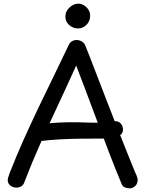

<svg xmlns="http://www.w3.org/2000/svg" viewBox="-20 -1007 806 1046"><path d="M114 -18Q109 -1 97.5 7Q86 15 69 15Q50 15 36 3.5Q22 -8 22 -26Q22 -31 24 -38.5Q26 -46 33 -65Q67 -152 105.5 -238.5Q144 -325 185.5 -412Q227 -499 270 -586.5Q313 -674 355 -763Q361 -776 372.5 -782.5Q384 -789 397 -789Q414 -789 427.5 -780Q441 -771 446 -756Q451 -744 468 -700.5Q485 -657 509 -594Q533 -531 561.5 -458Q590 -385 618.5 -312Q647 -239 672.5 -176Q698 -113 715 -71Q720 -61 725 -48.5Q730 -36 730 -28Q730 -6 716.5 6.5Q703 19 686 19Q676 19 662.5 14.5Q649 10 643 -4Q609 -85 574.5 -175Q540 -265 507 -353.5Q474 -442 445 -518.5Q416 -595 395 -650Q346 -541 296.5 -435.5Q247 -330 200.5 -226Q154 -122 114 -18ZM196 -238Q181 -237 163.5 -252Q146 -267 146 -286Q146 -299 155 -307.5Q164 -316 176.5 -321Q189 -326 200 -328Q222 -333 261 -336.5Q300 -340 352 -341Q404 -342 465 -339Q484 -338 504 -338.5Q524 -339 542.5 -340Q561 -341 576.5 -342.5Q592 -344 603 -346Q624 -349 637 -335Q650 -321 650 -302Q650 -285 639.5 -275Q629 -265 612 -260Q595 -255 576.5 -253.5Q558 -252 542 -252Q485 -252 426 -251.5Q367 -251 309.5 -248Q252 -245 196 -238ZM405 -852Q378 -852 357 -870.5Q336 -889 336 -917Q336 -945 358.5 -966Q381 -987 406 -987Q422 -987 436.5 -978.5Q451 -970 461 -955.5Q471 -941 471 -921Q471 -891 451 -871.5Q431 -852 405 -852Z"/></svg>

Font: Playpen Sans
Style: Regular
Weight: 400
Designer: Laura Meseguer, Veronika Burian, José Scaglione, Kostas Bartsokas, Vera Evstafieva, Tom Grace, Yorlmar Campos
Foundry: TypeTogether
Version: Version 2.000